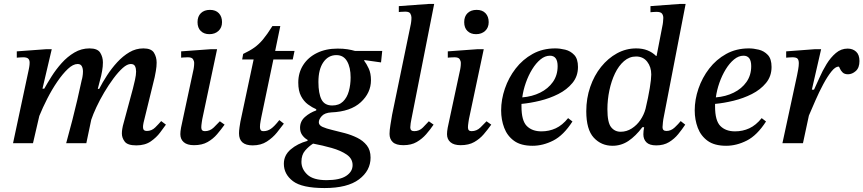

<svg xmlns="http://www.w3.org/2000/svg" viewBox="-20 -725 4371 972"><path d="M670 11Q626 11 611.5 -8Q597 -27 597 -49Q597 -61 599 -72.5Q601 -84 602 -88L653 -277Q658 -296 663.5 -321Q669 -346 669 -363Q669 -379 663.5 -390Q658 -401 642 -401Q624 -401 601.5 -381Q579 -361 554.5 -328Q530 -295 507.5 -257Q485 -219 468 -182.5Q451 -146 442 -119L417 0H315Q333 -66 346.5 -118Q360 -170 371 -218Q382 -266 394 -321Q395 -322 397.5 -336Q400 -350 400 -363Q400 -379 394 -390Q388 -401 373 -401Q350 -401 323.5 -376Q297 -351 270 -311.5Q243 -272 219.5 -226Q196 -180 179 -138L147 0H46L126 -375Q126 -375 128 -386Q130 -397 130 -408Q130 -421 123 -428Q116 -435 97 -435Q88 -435 76.5 -434Q65 -433 65 -433V-465L215 -476H242L195 -276H204Q219 -303 241 -338Q263 -373 292 -405.5Q321 -438 356.5 -459Q392 -480 433 -480Q474 -480 487.5 -458Q501 -436 501 -409Q501 -388 497 -366Q493 -344 492 -341L475 -275H482Q499 -308 522 -343.5Q545 -379 573.5 -410Q602 -441 635 -460.5Q668 -480 706 -480Q746 -480 759.5 -458Q773 -436 773 -408Q773 -388 769 -365.5Q765 -343 763 -334L707 -105Q707 -105 705.5 -97Q704 -89 704 -81Q704 -62 723 -62Q748 -62 766 -80Q784 -98 796 -112L820 -94Q809 -79 790.5 -54Q772 -29 743 -9Q714 11 670 11Z M962 10Q928 10 910.5 -5Q893 -20 893 -46Q893 -59 896.5 -78.5Q900 -98 910 -142L960 -375Q960 -375 961.5 -384.5Q963 -394 963 -406Q963 -416 957 -425.5Q951 -435 931 -435Q918 -435 907.5 -434Q897 -433 897 -433V-465L1048 -476H1079L1004 -122Q1004 -122 1001.5 -106Q999 -90 999 -80Q999 -61 1017 -61Q1043 -61 1062 -79.5Q1081 -98 1093 -111L1117 -94Q1099 -69 1079 -45.5Q1059 -22 1031 -6Q1003 10 962 10ZM1040 -552Q1013 -552 996.5 -568Q980 -584 980 -613Q980 -642 997 -658.5Q1014 -675 1043 -675Q1072 -675 1088 -658Q1104 -641 1104 -613Q1104 -585 1086 -568.5Q1068 -552 1040 -552Z M1259 11Q1190 11 1190 -50Q1190 -63 1192.5 -80.5Q1195 -98 1197 -109L1264 -424H1206L1211 -452Q1245 -468 1268 -484.5Q1291 -501 1311.5 -525.5Q1332 -550 1359 -593H1399L1373 -467H1471L1462 -424H1364L1303 -132Q1303 -132 1299.5 -113.5Q1296 -95 1296 -82Q1296 -73 1299.5 -67Q1303 -61 1314 -61Q1334 -61 1351.5 -73Q1369 -85 1394 -117L1417 -99Q1403 -80 1382 -54Q1361 -28 1331 -8.5Q1301 11 1259 11Z M1623 227Q1509 227 1463 192Q1417 157 1417 104Q1417 61 1451.5 31.5Q1486 2 1537 -12V-17Q1522 -25 1510.5 -40.5Q1499 -56 1499 -78Q1499 -111 1524 -133Q1549 -155 1581 -166V-172Q1560 -181 1539 -196.5Q1518 -212 1504 -238.5Q1490 -265 1490 -307Q1490 -357 1515 -396Q1540 -435 1585 -457Q1630 -479 1689 -479Q1718 -479 1739.5 -475.5Q1761 -472 1778 -467H1915L1909 -409L1824 -421V-417Q1835 -403 1846.5 -378.5Q1858 -354 1858 -319Q1858 -255 1806.5 -207.5Q1755 -160 1657 -156Q1624 -154 1609 -137.5Q1594 -121 1594 -106Q1594 -91 1613 -82.5Q1632 -74 1662 -67Q1692 -60 1725.5 -51Q1759 -42 1788.5 -27.5Q1818 -13 1837 11Q1856 35 1856 73Q1856 139 1797.5 183Q1739 227 1623 227ZM1565 2Q1543 16 1524.5 37.5Q1506 59 1506 94Q1506 131 1536 159Q1566 187 1633 187Q1700 187 1732.5 165.5Q1765 144 1765 111Q1765 78 1735 57.5Q1705 37 1659 24Q1613 11 1565 2ZM1662 -191Q1696 -191 1716.5 -211Q1737 -231 1746 -263.5Q1755 -296 1755 -333Q1755 -384 1737 -415Q1719 -446 1683 -446Q1642 -446 1617 -410Q1592 -374 1592 -310Q1592 -252 1607.5 -221.5Q1623 -191 1662 -191Z M2022 10Q1985 10 1968.5 -5.5Q1952 -21 1952 -47Q1952 -65 1956.5 -92.5Q1961 -120 1965 -144L2060 -604Q2060 -604 2061.5 -614Q2063 -624 2063 -636Q2063 -646 2057.5 -656Q2052 -666 2032 -666Q2019 -666 2009 -665Q1999 -664 1999 -664V-694L2150 -705H2178L2063 -123Q2061 -115 2059 -101Q2057 -87 2057 -80Q2057 -61 2077 -61Q2103 -61 2121 -79.5Q2139 -98 2151 -111L2175 -94Q2158 -69 2137.5 -45.5Q2117 -22 2089.5 -6Q2062 10 2022 10Z M2312 10Q2278 10 2260.5 -5Q2243 -20 2243 -46Q2243 -59 2246.5 -78.5Q2250 -98 2260 -142L2310 -375Q2310 -375 2311.5 -384.5Q2313 -394 2313 -406Q2313 -416 2307 -425.5Q2301 -435 2281 -435Q2268 -435 2257.5 -434Q2247 -433 2247 -433V-465L2398 -476H2429L2354 -122Q2354 -122 2351.5 -106Q2349 -90 2349 -80Q2349 -61 2367 -61Q2393 -61 2412 -79.5Q2431 -98 2443 -111L2467 -94Q2449 -69 2429 -45.5Q2409 -22 2381 -6Q2353 10 2312 10ZM2390 -552Q2363 -552 2346.5 -568Q2330 -584 2330 -613Q2330 -642 2347 -658.5Q2364 -675 2393 -675Q2422 -675 2438 -658Q2454 -641 2454 -613Q2454 -585 2436 -568.5Q2418 -552 2390 -552Z M2676 13Q2617 13 2582.5 -12Q2548 -37 2532.5 -78Q2517 -119 2517 -166Q2517 -221 2536 -276.5Q2555 -332 2590.5 -378Q2626 -424 2676.5 -452Q2727 -480 2791 -480Q2815 -480 2841.5 -473.5Q2868 -467 2887 -447Q2906 -427 2906 -386Q2906 -339 2878 -305Q2850 -271 2806.5 -249Q2763 -227 2713.5 -215Q2664 -203 2620 -199Q2620 -193 2620 -186Q2620 -114 2647 -87Q2674 -60 2721 -60Q2760 -60 2793.5 -75.5Q2827 -91 2856 -127L2878 -110Q2833 -40 2781 -13.5Q2729 13 2676 13ZM2624 -232Q2674 -236 2714.5 -256Q2755 -276 2779 -310Q2803 -344 2803 -390Q2803 -443 2764 -443Q2739 -443 2716 -424Q2693 -405 2674 -374Q2655 -343 2642 -306Q2629 -269 2624 -232Z M3081 13Q3024 13 2986 -28Q2948 -69 2948 -162Q2948 -227 2968 -285Q2988 -343 3023 -386.5Q3058 -430 3103.5 -455Q3149 -480 3201 -480Q3233 -480 3258 -470Q3283 -460 3301 -442H3304L3335 -602Q3335 -602 3336.5 -613Q3338 -624 3338 -634Q3338 -647 3331.5 -656Q3325 -665 3303 -665Q3294 -665 3283.5 -664Q3273 -663 3273 -663V-694L3421 -705H3451L3338 -121Q3338 -121 3336 -105.5Q3334 -90 3334 -81Q3334 -62 3354 -62Q3377 -62 3396 -80Q3415 -98 3426 -112L3449 -94Q3433 -70 3413.5 -46Q3394 -22 3367 -5.5Q3340 11 3302 11Q3268 11 3252.5 -4.5Q3237 -20 3237 -45Q3237 -53 3238 -63Q3239 -73 3241 -81H3232Q3198 -36 3161.5 -11.5Q3125 13 3081 13ZM3122 -58Q3152 -58 3178 -74.5Q3204 -91 3222 -117.5Q3240 -144 3248 -174Q3262 -233 3269.5 -279Q3277 -325 3277 -348Q3277 -386 3256.5 -412.5Q3236 -439 3200 -439Q3166 -439 3139 -415.5Q3112 -392 3093.5 -353.5Q3075 -315 3065 -267.5Q3055 -220 3055 -172Q3055 -105 3073.5 -81.5Q3092 -58 3122 -58Z M3656 13Q3597 13 3562.5 -12Q3528 -37 3512.5 -78Q3497 -119 3497 -166Q3497 -221 3516 -276.5Q3535 -332 3570.5 -378Q3606 -424 3656.5 -452Q3707 -480 3771 -480Q3795 -480 3821.5 -473.5Q3848 -467 3867 -447Q3886 -427 3886 -386Q3886 -339 3858 -305Q3830 -271 3786.5 -249Q3743 -227 3693.5 -215Q3644 -203 3600 -199Q3600 -193 3600 -186Q3600 -114 3627 -87Q3654 -60 3701 -60Q3740 -60 3773.5 -75.5Q3807 -91 3836 -127L3858 -110Q3813 -40 3761 -13.5Q3709 13 3656 13ZM3604 -232Q3654 -236 3694.5 -256Q3735 -276 3759 -310Q3783 -344 3783 -390Q3783 -443 3744 -443Q3719 -443 3696 -424Q3673 -405 3654 -374Q3635 -343 3622 -306Q3609 -269 3604 -232Z M4045 0H3941L4015 -343Q4018 -357 4021 -374.5Q4024 -392 4024 -405Q4024 -420 4018 -427.5Q4012 -435 3991 -435Q3983 -435 3971.5 -434Q3960 -433 3960 -433V-465L4106 -476H4137L4090 -271H4101Q4113 -296 4128.5 -331.5Q4144 -367 4164.5 -400.5Q4185 -434 4211.5 -456.5Q4238 -479 4271 -479Q4297 -479 4314 -463.5Q4331 -448 4331 -416Q4331 -382 4312.5 -365.5Q4294 -349 4273 -349Q4255 -349 4245.5 -358.5Q4236 -368 4232 -378Q4228 -388 4226 -388Q4209 -388 4189 -363Q4169 -338 4148 -299Q4127 -260 4108.5 -217.5Q4090 -175 4075 -140Z"/></svg>

Font: STIX Two Text Medium
Style: Italic
Weight: 500
Italic angle: -12°
Designer: Ross Mills, John Hudson & Paul Hanslow, Tiro Typeworks Ltd; with prior portions MicroPress Inc. and Coen Hoffman, Elsevi
Foundry: Tiro Typeworks Ltd
Version: Version 2.13 b171